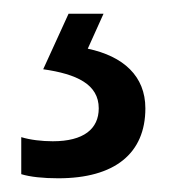

<svg xmlns="http://www.w3.org/2000/svg" viewBox="-20 -20 249 280"><path d="M192 138C192 91 160 62 108 51L131 0H80L43 81C92 88 124 103 124 138C124 168 102 186 57 186C41 186 24 184 11 180V234C24 238 43 240 65 240C147 240 192 204 192 138Z"/></svg>

Font: Noto Sans Myanmar UI Condensed
Style: Regular
Weight: 400
Width: 3
Designer: Monotype Design Team
Foundry: Monotype Imaging Inc.
Version: Version 2.103